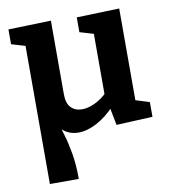

<svg xmlns="http://www.w3.org/2000/svg" viewBox="-85 -611 828 916"><g transform="rotate(-10 329.0 -153.5)"><path d="M138 -110.7 170.3 -59Q179.3 -28 191.7 12.3Q204 52.7 213.3 106.2Q222.7 159.7 222.7 230H82.7V-455.7L95.7 -435.3L16 -459V-530.7L222.7 -536.7V-179.7Q222.7 -136 243 -115.2Q263.3 -94.3 297 -94.3Q324.7 -94.3 357.8 -109.5Q391 -124.7 423 -155.7L413.7 -133.3V-458.3L426.7 -435.3L347 -459V-530.7L553.7 -537.3V-74.3L536.7 -98.3L620.3 -72.3V-0.7L444.7 7.3L425.7 -90.7L440.3 -84.3Q395.7 -37 349 -12.5Q302.3 12 260.7 12Q215 12 182.2 -17.7Q149.3 -47.3 138 -110.7Z"/></g></svg>

Font: Bitter Thin
Style: Regular
Weight: 100
Designer: Sol Matas, and Bitter project Authors
Foundry: Sol Matas
Version: Version 2.002